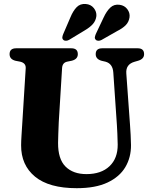

<svg xmlns="http://www.w3.org/2000/svg" viewBox="-20 -947 772 982"><path d="M578 -306 559.5 -576Q556.5 -621.5 519.5 -631.5L500 -636Q469.5 -644.5 469.5 -670Q469.5 -700 502.5 -700H684.5Q717 -700 717 -670Q717 -645.5 687 -636.5L668 -631Q622.5 -618 626 -571.5L645 -308Q647 -282 648.2 -257Q649.5 -232 650 -205Q650.5 -142 621 -92.2Q591.5 -42.5 530 -13.5Q468.5 15.5 372.5 15.5Q231 15.5 159.2 -43.5Q87.5 -102.5 88 -204Q88 -223.5 90.2 -257.5Q92.5 -291.5 94.5 -325L111.5 -598Q113 -624.5 83.5 -631.5L60 -636Q29 -643.5 29 -670Q29 -700 62.5 -700H345Q378 -700 378 -670Q378 -644.5 347.5 -636.5L323 -631.5Q299 -626 297.5 -598.5L280.5 -322Q279 -289.5 278.2 -262.8Q277.5 -236 277 -216.5Q276.5 -133.5 315.2 -95Q354 -56.5 422 -56.5Q497.5 -56.5 540 -96.8Q582.5 -137 582 -207.5Q581.5 -241.5 580.2 -263.8Q579 -286 578 -306ZM340 -858Q353.5 -891 371.8 -910Q390 -929 419 -926.5Q444.5 -924.5 459.5 -906Q474.5 -887.5 473 -865Q470 -841 455 -824Q440 -807 412.5 -791L334 -743.5Q326.5 -739 318 -738.5Q309.5 -738 304 -743Q298 -749 298.8 -756.2Q299.5 -763.5 303 -772ZM510 -857.5Q525 -890 544.2 -908.2Q563.5 -926.5 592 -922.5Q617 -919 631.2 -900Q645.5 -881 642.5 -858.5Q639 -834.5 623 -818.2Q607 -802 579 -788L499 -742.5Q491.5 -738.5 483 -738.5Q474.5 -738.5 469.5 -744Q464 -749.5 465.2 -757Q466.5 -764.5 470 -773Z"/></svg>

Font: Fraunces 72pt Soft
Style: Bold
Weight: 700
Version: Version 1.000;[b76b70a41]